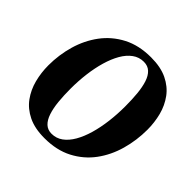

<svg xmlns="http://www.w3.org/2000/svg" viewBox="-193 -924 1106 1106"><g transform="rotate(45 360.0 -371.0)"><path d="M321.5 11Q243 11 189 -15.2Q135 -41.5 102.5 -86Q70 -130.5 55.5 -186.5Q41 -242.5 41 -302Q41 -387.5 64.2 -468Q87.5 -548.5 135.2 -612.8Q183 -677 255.8 -715Q328.5 -753 427.5 -753Q506 -753 559.8 -727Q613.5 -701 646 -656.8Q678.5 -612.5 692.8 -557.2Q707 -502 707 -443Q707 -356.5 684 -275Q661 -193.5 613.5 -129.2Q566 -65 493.2 -27Q420.5 11 321.5 11ZM332.5 -36Q370.5 -36 400.8 -58Q431 -80 453.8 -119.5Q476.5 -159 491.5 -211Q506.5 -263 514 -323.5Q521.5 -384 521.5 -448Q521.5 -503 517 -550Q512.5 -597 501.2 -631.8Q490 -666.5 469.2 -686Q448.5 -705.5 415.5 -705.5Q377.5 -705.5 347 -683.2Q316.5 -661 294 -621.8Q271.5 -582.5 256.5 -530.8Q241.5 -479 234 -419.5Q226.5 -360 226.5 -297.5Q226.5 -241.5 231.2 -193.8Q236 -146 247.8 -110.5Q259.5 -75 280.2 -55.5Q301 -36 332.5 -36Z"/></g></svg>

Font: Merriweather 72pt Black
Style: Italic
Weight: 900
Italic angle: -7.8°
Version: Version 2.101